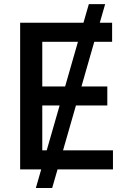

<svg xmlns="http://www.w3.org/2000/svg" viewBox="-20 -840 643 952"><path d="M501.4 -819.6 474.8 -727.3H535.9V-632.8H447.4L383.9 -411.2H512.1V-317.1H356.5L292.6 -94.5H540.1V0H265.3L238.6 92.3H157.7L184.3 0H79.9V-727.3H393.8L420.5 -819.6ZM366.5 -632.8H189.6V-411.2H302.9ZM275.6 -317.1H189.6V-94.5H211.6Z"/></svg>

Font: Inter Zeller Medium
Style: Regular
Weight: 500
Designer: Rasmus Andersson; Joe Bland
Foundry: zeller
Version: Version 3.015;git-dec3a8cb1